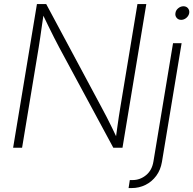

<svg xmlns="http://www.w3.org/2000/svg" viewBox="-20 -748 978 972"><path d="M46.4 0 167 -727.5H213.9L495.1 -202.6Q507.3 -180.7 520.3 -155Q533.2 -129.4 546.9 -101.8Q560.5 -74.2 573.7 -45.9L565.4 -42.5Q569.3 -70.3 573.2 -99.1Q577.1 -127.9 581.3 -155.5Q585.4 -183.1 589.4 -206.1L675.8 -727.5H720.7L600.1 0H553.7L280.3 -506.8Q267.6 -530.8 253.9 -557.6Q240.2 -584.5 225.3 -615.2Q210.4 -646 193.4 -681.2L202.1 -685.5Q196.8 -649.4 192.1 -617.4Q187.5 -585.4 183.6 -557.9Q179.7 -530.3 175.8 -507.3L91.8 0ZM856 -529.3H899.4L799.8 71.8Q793 112.3 771 142.1Q749 171.9 716.6 188Q684.1 204.1 646 204.1H630.9L637.2 163.6H650.9Q689 163.6 719.2 138.9Q749.5 114.3 756.8 69.3ZM897 -647.5Q882.8 -647.5 874.3 -657.7Q865.7 -668 868.2 -682.1Q870.1 -696.3 882.3 -706.3Q894.5 -716.3 908.7 -716.3Q923.3 -716.3 931.6 -706.3Q939.9 -696.3 938 -682.1Q935.5 -668 923.6 -657.7Q911.6 -647.5 897 -647.5Z"/></svg>

Font: Inter 24pt ExtraLight
Style: Italic
Weight: 250
Italic angle: -9.3988°
Version: Version 4.001;git-66647c0bb